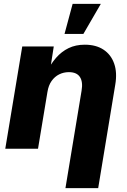

<svg xmlns="http://www.w3.org/2000/svg" viewBox="-20 -770 657 994"><path d="M225.6 -293.9 176.8 0H7.3L95.2 -529.3H258.3L236.8 -391.1L219.7 -393.6Q242.2 -438.5 270.3 -470.7Q298.3 -502.9 335 -520.8Q371.6 -538.6 418.9 -538.6Q477.1 -538.6 515.9 -512.9Q554.7 -487.3 571 -440.9Q587.4 -394.5 576.7 -331.5L488.3 204.1H318.8L402.3 -300.3Q410.2 -346.2 393.8 -371.3Q377.4 -396.5 336.4 -396.5Q309.6 -396.5 286.4 -385Q263.2 -373.5 247.1 -350.8Q231 -328.1 225.6 -293.9ZM314 -594.2 356 -750H502L411.6 -594.2Z"/></svg>

Font: Inter 24pt ExtraBold
Style: Italic
Weight: 800
Italic angle: -9.3988°
Designer: Rasmus Andersson
Foundry: rsms
Version: Version 4.001;git-66647c0bb